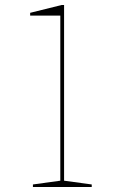

<svg xmlns="http://www.w3.org/2000/svg" viewBox="-20 -744 485 764"><path d="M111 0V-10L220 -25V-682H100V-693L225 -724H235V-25L345 -10V0Z"/></svg>

Font: Kalnia Expanded Thin
Style: Regular
Weight: 250
Width: 7
Designer: Frida Medrano
Foundry: Frida Medrano
Version: Version 1.105